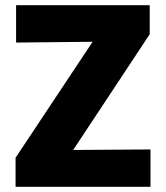

<svg xmlns="http://www.w3.org/2000/svg" viewBox="-20 -720 640 740"><path d="M40 0V-112L337 -559L42 -556V-700H557V-588L262 -142L560 -144V0Z"/></svg>

Font: Red Hat Mono VF Light
Style: Regular
Weight: 300
Monospace: yes
Designer: Pentagram, MCKL
Foundry: Pentagram, MCKL
Version: Version 1.023